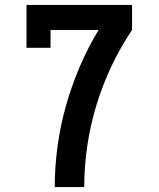

<svg xmlns="http://www.w3.org/2000/svg" viewBox="-20 -755 640 775"><path d="M201 0Q201 -83 212.5 -166Q224 -249 246.5 -329Q269 -409 302 -486Q335 -563 378 -634H184V-562H87V-735H513V-634Q466 -564 430 -488Q394 -412 369.5 -331.5Q345 -251 332.5 -167.5Q320 -84 320 0Z"/></svg>

Font: Iosevka HT Extended
Style: Bold
Weight: 700
Width: 7
Monospace: yes
Designer: Belleve Invis
Foundry: Belleve Invis
Version: Version 32.3.0; ttfautohint (v1.8.4)